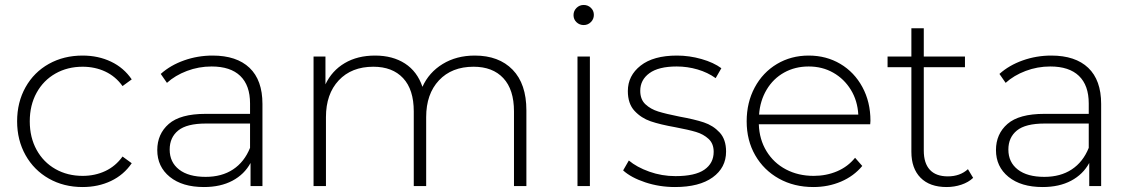

<svg xmlns="http://www.w3.org/2000/svg" viewBox="-20 -750 4559 774"><path d="M49 -261Q49 -338 83 -398.5Q117 -459 177 -492.5Q237 -526 313 -526Q376 -526 427.5 -501.5Q479 -477 511 -430L474 -403Q446 -442 404.5 -461.5Q363 -481 313 -481Q252 -481 203.5 -453.5Q155 -426 127.5 -376Q100 -326 100 -261Q100 -196 127.5 -146Q155 -96 203.5 -68.5Q252 -41 313 -41Q363 -41 404.5 -60.5Q446 -80 474 -119L511 -92Q479 -45 427.5 -20.5Q376 4 313 4Q237 4 177 -30Q117 -64 83 -124.5Q49 -185 49 -261Z M990 -93Q965 -47 917 -21.5Q869 4 802 4Q715 4 664.5 -37Q614 -78 614 -145Q614 -210 660.5 -250.5Q707 -291 809 -291H988V-333Q988 -406 948.5 -444Q909 -482 833 -482Q781 -482 733.5 -464Q686 -446 653 -416L628 -452Q667 -487 722 -506.5Q777 -526 837 -526Q934 -526 986 -476.5Q1038 -427 1038 -331V0H990ZM809 -37Q874 -37 919.5 -67Q965 -97 988 -154V-252H810Q733 -252 698.5 -224Q664 -196 664 -147Q664 -96 702 -66.5Q740 -37 809 -37Z M2102 -305V0H2052V-301Q2052 -389 2009 -435Q1966 -481 1889 -481Q1801 -481 1749.5 -426Q1698 -371 1698 -278V0H1648V-301Q1648 -389 1605 -435Q1562 -481 1485 -481Q1397 -481 1345.5 -426Q1294 -371 1294 -278V0H1244V-522H1292V-410Q1318 -465 1369.5 -495.5Q1421 -526 1492 -526Q1563 -526 1612.5 -494Q1662 -462 1683 -400Q1709 -458 1764.5 -492Q1820 -526 1894 -526Q1991 -526 2046.5 -469Q2102 -412 2102 -305Z M2308 -522H2358V0H2308ZM2292 -689Q2292 -706 2304 -718Q2316 -730 2333 -730Q2350 -730 2362 -718.5Q2374 -707 2374 -690Q2374 -673 2362 -661Q2350 -649 2333 -649Q2316 -649 2304 -660.5Q2292 -672 2292 -689Z M2492 -63 2515 -103Q2547 -76 2597.5 -58Q2648 -40 2703 -40Q2782 -40 2819.5 -66Q2857 -92 2857 -138Q2857 -171 2836.5 -190Q2816 -209 2786 -218Q2756 -227 2703 -237Q2641 -248 2603 -261Q2565 -274 2538 -303Q2511 -332 2511 -383Q2511 -445 2562.5 -485.5Q2614 -526 2709 -526Q2759 -526 2808 -512Q2857 -498 2888 -475L2865 -435Q2833 -458 2792 -470Q2751 -482 2708 -482Q2635 -482 2598 -455Q2561 -428 2561 -384Q2561 -349 2582 -329.5Q2603 -310 2633.5 -300.5Q2664 -291 2719 -280Q2780 -269 2817.5 -256.5Q2855 -244 2881 -216Q2907 -188 2907 -139Q2907 -74 2853 -35Q2799 4 2701 4Q2638 4 2581 -15Q2524 -34 2492 -63Z M2990 -261Q2990 -337 3022.5 -397.5Q3055 -458 3112 -492Q3169 -526 3240 -526Q3311 -526 3367.5 -492.5Q3424 -459 3456.5 -399Q3489 -339 3489 -263L3488 -249H3039Q3041 -188 3070 -140.5Q3099 -93 3148.5 -67Q3198 -41 3260 -41Q3311 -41 3354.5 -59.5Q3398 -78 3427 -114L3456 -81Q3422 -40 3370.5 -18Q3319 4 3259 4Q3181 4 3120 -30Q3059 -64 3024.5 -124Q2990 -184 2990 -261ZM3440 -288Q3437 -344 3410 -388Q3383 -432 3339 -457Q3295 -482 3240 -482Q3185 -482 3141 -457.5Q3097 -433 3070.5 -388.5Q3044 -344 3040 -288Z M3654 -138V-479H3558V-522H3654V-636H3704V-522H3870V-479H3704V-143Q3704 -92 3728.5 -65.5Q3753 -39 3801 -39Q3850 -39 3882 -68L3903 -33Q3884 -15 3855.5 -5.5Q3827 4 3796 4Q3728 4 3691 -33.5Q3654 -71 3654 -138Z M4371 -93Q4346 -47 4298 -21.5Q4250 4 4183 4Q4096 4 4045.5 -37Q3995 -78 3995 -145Q3995 -210 4041.5 -250.5Q4088 -291 4190 -291H4369V-333Q4369 -406 4329.5 -444Q4290 -482 4214 -482Q4162 -482 4114.5 -464Q4067 -446 4034 -416L4009 -452Q4048 -487 4103 -506.5Q4158 -526 4218 -526Q4315 -526 4367 -476.5Q4419 -427 4419 -331V0H4371ZM4190 -37Q4255 -37 4300.5 -67Q4346 -97 4369 -154V-252H4191Q4114 -252 4079.5 -224Q4045 -196 4045 -147Q4045 -96 4083 -66.5Q4121 -37 4190 -37Z"/></svg>

Font: Goldbeck Next Light
Style: Regular
Weight: 300
Designer: Julieta Ulanovsky
Foundry: Julieta Ulanovsky
Version: Version 7.200